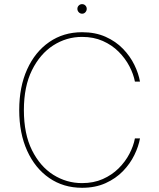

<svg xmlns="http://www.w3.org/2000/svg" viewBox="-20 -892 763 922"><path d="M374 9.8Q284.7 9.8 216.6 -37.1Q148.4 -84 110.4 -168Q72.3 -252 72.3 -363.3Q72.3 -475.1 110.4 -559.1Q148.4 -643.1 216.6 -690.2Q284.7 -737.3 374 -737.3Q438 -737.3 487.1 -715.3Q536.1 -693.4 570.6 -657.7Q605 -622.1 625.2 -580.6Q645.5 -539.1 652.3 -500H627.9Q621.1 -536.1 601.3 -574Q581.5 -611.8 549.6 -643.8Q517.6 -675.8 473.6 -695.3Q429.7 -714.8 374 -714.8Q299.3 -714.8 235.8 -674.1Q172.4 -633.3 133.5 -554.9Q94.7 -476.6 94.7 -363.3Q94.7 -249 133.5 -170.9Q172.4 -92.8 235.8 -52.7Q299.3 -12.7 374 -12.7Q429.7 -12.7 473.6 -32.2Q517.6 -51.8 549.6 -83.5Q581.5 -115.2 601.3 -153.1Q621.1 -190.9 627.9 -227.5H652.3Q645.5 -189 625.2 -147.5Q605 -106 570.6 -70.3Q536.1 -34.7 487.1 -12.5Q438 9.8 374 9.8ZM374.5 -826.2Q364.7 -826.2 358.2 -833.3Q351.6 -840.3 351.6 -849.6Q351.6 -858.9 358.2 -865.5Q364.7 -872.1 374 -872.1Q383.8 -872.1 390.1 -865.5Q396.5 -858.9 396.5 -849.6Q396.5 -840.3 390.1 -833.3Q383.8 -826.2 374.5 -826.2Z"/></svg>

Font: Inter Tight Thin
Style: Regular
Weight: 250
Designer: Rasmus Andersson
Foundry: rsms
Version: Version 3.004